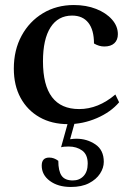

<svg xmlns="http://www.w3.org/2000/svg" viewBox="-20 -482 524 764"><path d="M251 12Q186 12 137.5 -15.5Q89 -43 62 -92.5Q35 -142 35 -209Q35 -283 66 -340Q97 -397 151 -429.5Q205 -462 274 -462Q323 -462 362.5 -446.5Q402 -431 425.5 -404.5Q449 -378 449 -346Q449 -323 435 -310Q421 -297 395 -297Q374 -297 354 -309Q354 -363 331.5 -391.5Q309 -420 267 -420Q211 -420 181 -373Q151 -326 151 -238Q151 -48 295 -48Q371 -48 439 -106L454 -75Q421 -36 365.5 -12Q310 12 251 12ZM262 262Q211 262 178.5 238Q146 214 146 177Q146 145 176 145Q195 145 212 158Q212 198 225 217Q238 236 270 236Q296 236 312.5 218.5Q329 201 329 169Q329 133 307 117Q285 101 253 101Q233 101 223 104L252 0H279L259 72Q273 70 284 70Q326 70 359.5 92.5Q393 115 393 162Q393 186 378 209Q363 232 334 247Q305 262 262 262Z"/></svg>

Font: Petrona SemiBold
Style: Regular
Weight: 600
Designer: Ringo R. Seeber
Foundry: Ringo R. Seeber
Version: Version 2.001; ttfautohint (v1.8.3)